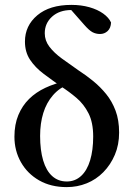

<svg xmlns="http://www.w3.org/2000/svg" viewBox="-20 -752 545 785"><path d="M253 13Q188 13 140 -14.5Q92 -42 65.5 -89Q39 -136 39 -193Q39 -243 55 -281.5Q71 -320 99 -347.5Q127 -375 165.5 -393Q204 -411 248 -420V-429L263 -409Q223 -393 196.5 -362.5Q170 -332 157 -290Q144 -248 144 -196Q144 -138 156.5 -96Q169 -54 193.5 -32Q218 -10 253 -10Q287 -10 311.5 -32.5Q336 -55 348.5 -96.5Q361 -138 361 -194Q361 -251 342 -288.5Q323 -326 293 -351.5Q263 -377 229 -399Q192 -425 158 -450.5Q124 -476 103 -507.5Q82 -539 82 -582Q82 -647 132.5 -689.5Q183 -732 272 -732Q312 -732 345.5 -722.5Q379 -713 402 -696.5Q425 -680 434 -660Q433 -637 420 -625Q407 -613 389 -613Q372 -613 358 -620.5Q344 -628 324 -651L265 -718L327 -715L330 -692Q319 -700 304.5 -705.5Q290 -711 272 -711Q223 -711 193 -684Q163 -657 163 -616Q163 -586 182 -561Q201 -536 232.5 -513Q264 -490 300 -465Q331 -445 360.5 -421Q390 -397 414 -367.5Q438 -338 452.5 -299.5Q467 -261 467 -210Q467 -160 449.5 -119Q432 -78 402.5 -48Q373 -18 334.5 -2.5Q296 13 253 13Z"/></svg>

Font: Source Serif 4 60pt SemiBold
Style: Regular
Weight: 600
Version: Version 4.004;hotconv 1.0.116;makeotfexe 2.5.65601